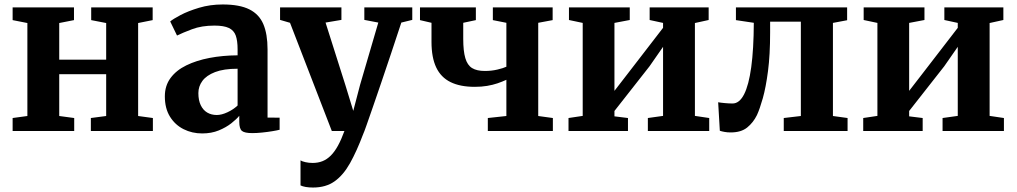

<svg xmlns="http://www.w3.org/2000/svg" viewBox="-20 -586 4548 859"><path d="M36.5 0V-58L102.5 -67V-483L36.5 -496V-553H311V-496L245 -483V-319H455V-483L388 -496V-553H663V-496L598 -483V-67L664 -58V0H386.5V-58L455 -67V-254H245V-67L312 -58V0Z M884.5 11Q839.5 11 801.5 -8Q763.5 -27 740.5 -64Q717.5 -101 717.5 -155Q717.5 -202.5 743 -237Q768.5 -271.5 813.5 -293.5Q858.5 -315.5 917.2 -326.8Q976 -338 1043 -338.5V-365.5Q1043 -403.5 1034.8 -426.8Q1026.5 -450 1004 -460.8Q981.5 -471.5 939.5 -471.5Q882 -471.5 839 -455.2Q796 -439 772 -427L741.5 -490Q753.5 -500.5 787.5 -518.5Q821.5 -536.5 870.5 -551.2Q919.5 -566 976.5 -566Q1052 -566 1095.8 -544Q1139.5 -522 1158.2 -477.8Q1177 -433.5 1177 -365V-60L1231 -59.5V-5.5Q1219.5 -2.5 1198.2 1Q1177 4.5 1152.8 7Q1128.5 9.5 1108.5 9.5Q1074.5 9.5 1062.5 -0.2Q1050.5 -10 1050.5 -41V-68Q1038.5 -53 1015 -34.5Q991.5 -16 958.8 -2.5Q926 11 884.5 11ZM950 -71.5Q971.5 -71.5 997.8 -83.8Q1024 -96 1043 -114V-278.5Q981 -278.5 942.2 -263.5Q903.5 -248.5 885.5 -224Q867.5 -199.5 867.5 -169.5Q867.5 -137.5 878 -115.5Q888.5 -93.5 907 -82.5Q925.5 -71.5 950 -71.5Z M1380.5 253Q1362.5 253 1348 250.5Q1333.5 248 1324.5 243.5V131.5Q1331 136 1346.5 139.5Q1362 143 1378.5 143Q1403 143 1423 135Q1443 127 1460 110Q1477 93 1492 65.8Q1507 38.5 1521 0H1464.5L1277.5 -484L1233 -497V-553H1507.5V-497L1436.5 -485L1525 -206L1560.5 -90L1591 -206.5L1672.5 -485L1610 -497V-553H1824.5V-497L1775.5 -485Q1752.5 -415 1729.5 -346.2Q1706.5 -277.5 1685.5 -215.8Q1664.5 -154 1647.5 -105Q1630.5 -56 1619.5 -24.8Q1608.5 6.5 1605 13.5Q1576 90.5 1546 144Q1516 197.5 1477 225.2Q1438 253 1380.5 253Z M2162.5 0V-58L2245.5 -67V-229Q2227 -220.5 2205.8 -213.2Q2184.5 -206 2159.5 -201.8Q2134.5 -197.5 2104 -197.5Q2038.5 -197.5 1995.5 -218.8Q1952.5 -240 1931.5 -284.5Q1910.5 -329 1910.5 -398.5V-484L1859 -496V-553H2109V-496L2052.5 -484V-412Q2052.5 -357.5 2061.8 -326Q2071 -294.5 2092 -281.5Q2113 -268.5 2149.5 -268.5Q2179 -268.5 2205.5 -274.8Q2232 -281 2245.5 -287.5V-484L2185 -496V-553H2452.5V-496L2388 -484V-67L2453.5 -58V0Z M2523.5 0V-58L2587 -67.5V-483.5L2525.5 -496.5V-553H2797.5V-496.5L2729 -483.5V-179.5L2788.5 -256.5L2946.5 -461.5V-483.5L2886.5 -496.5V-553H3150.5V-496.5L3089 -483V-67.5L3153 -58V0H2878.5V-58L2946.5 -67.5V-376.5L2886 -289.5L2729 -89.5V-65.5L2789.5 -58V0Z M3249 6.5Q3234 6.5 3221.5 4.2Q3209 2 3200.5 -1L3193 -128.5Q3203.5 -126.5 3222.5 -124.8Q3241.5 -123 3257.5 -123Q3288 -123 3309 -164Q3330 -205 3341 -285.5Q3352 -366 3352.5 -484L3272.5 -496V-553H3770V-495.5L3706.5 -483.5V-67L3772 -58V0H3486.5V-58L3563 -67V-489H3425.5V-441Q3425.5 -341 3416 -268Q3406.5 -195 3392.8 -146.5Q3379 -98 3366.5 -71Q3350 -37.5 3322.8 -15.5Q3295.5 6.5 3249 6.5Z M3842 0V-58L3905.5 -67.5V-483.5L3844 -496.5V-553H4116V-496.5L4047.5 -483.5V-179.5L4107 -256.5L4265 -461.5V-483.5L4205 -496.5V-553H4469V-496.5L4407.5 -483V-67.5L4471.5 -58V0H4197V-58L4265 -67.5V-376.5L4204.5 -289.5L4047.5 -89.5V-65.5L4108 -58V0Z"/></svg>

Font: Merriweather 24pt
Style: Bold
Weight: 700
Designer: Eben Sorkin
Foundry: Eben Sorkin
Version: Version 2.100